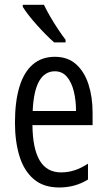

<svg xmlns="http://www.w3.org/2000/svg" viewBox="-20 -786 454 815"><path d="M212.9 -544.9Q267.6 -544.9 303 -513.2Q338.4 -481.4 355.7 -427.7Q373 -374 373 -308.1V-254.9H117.7Q118.7 -154.8 148.7 -104.5Q178.7 -54.2 239.3 -54.2Q268.1 -54.2 295.9 -63Q323.7 -71.8 353.5 -91.3V-23.9Q325.7 -6.8 295.4 1.5Q265.1 9.8 231 9.8Q164.1 9.8 122.6 -26.1Q81.1 -62 62.3 -124.3Q43.5 -186.5 43.5 -265.1Q43.5 -355 62.5 -417.5Q81.5 -480 119.4 -512.5Q157.2 -544.9 212.9 -544.9ZM212.9 -483.4Q170.4 -483.4 146.5 -442.1Q122.6 -400.9 118.7 -314.9H302.7Q302.7 -360.4 293.2 -398.7Q283.7 -437 263.9 -460.2Q244.1 -483.4 212.9 -483.4ZM166.5 -765.6Q177.7 -742.2 193.6 -714.8Q209.5 -687.5 226.6 -661.9Q243.7 -636.2 258.3 -617.2V-606H210Q194.8 -619.1 176 -637.9Q157.2 -656.7 138.2 -678Q119.1 -699.2 103 -719.7Q86.9 -740.2 76.7 -756.8V-765.6Z"/></svg>

Font: Open Sans Condensed
Style: Regular
Weight: 400
Width: 3
Designer: Monotype Design Team
Foundry: Monotype Imaging Inc.
Version: Version 3.000